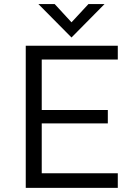

<svg xmlns="http://www.w3.org/2000/svg" viewBox="-20 -912 648 932"><path d="M327.1 -730 487.3 -892.1H409.2L327.1 -803.7L245.6 -892.1H166.5ZM105 0H551.8V-70.8H182.6V-313H503.4V-377.9H182.6V-623H551.8V-689.9H105Z"/></svg>

Font: HK Grotesk
Style: Regular
Weight: 400
Designer: Alfredo Marco Pradil and Stefan Peev
Foundry: Hanken Design Co.
Version: Version 1.045;PS 001.045;hotconv 1.0.88;makeotf.lib2.5.64775